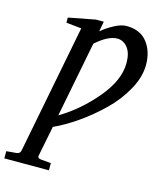

<svg xmlns="http://www.w3.org/2000/svg" viewBox="-203 -772 895 1082"><g transform="rotate(15 244.5 -231.5)"><path d="M562 -497Q562 -427 520.5 -351.5Q479 -276 414.5 -213.5Q350 -151 279.5 -102Q209 -53 145 -24L110 152Q108 160 112.5 165Q117 170 130 171L187 176V218H-73V176L-15 171Q5 169 9 152L156 -602L67 -611V-641L223 -671H269L258 -612Q290 -639 330 -660Q370 -681 399 -681Q480 -681 521 -628.5Q562 -576 562 -497ZM453 -479Q453 -537 428.5 -568Q404 -599 368 -599Q315 -599 244 -536L158 -95Q270 -161 361.5 -269.5Q453 -378 453 -479Z"/></g></svg>

Font: Veleka
Style: Italic
Weight: 400
Italic angle: -12°
Designer: Stefan Peev, Context Ltd, 2016; SIL International, 1997-2014.
Foundry: Stefan Peev, Context Ltd, 2016
Version: Version 1.000